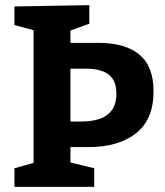

<svg xmlns="http://www.w3.org/2000/svg" viewBox="-20 -724 639 744"><path d="M36 0V-72L128 -98L110 -70V-630L128 -602L36 -627V-699L326 -704V-632L237 -600L253 -628V-532L231 -558H361Q465 -558 520 -512.5Q575 -467 575 -370Q575 -261 507 -207.5Q439 -154 322 -154H231L253 -179V-72L234 -99L345 -72V0ZM253 -231 231 -253H294Q333 -253 363.5 -262.5Q394 -272 412.5 -296Q431 -320 431 -361Q431 -399 415.5 -420Q400 -441 373.5 -449.5Q347 -458 313 -458H231L253 -481Z"/></svg>

Font: Bitter Thin
Style: Bold
Weight: 700
Version: Version 3.021